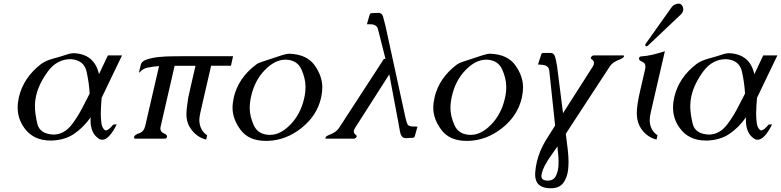

<svg xmlns="http://www.w3.org/2000/svg" viewBox="-20 -762 4291 1055"><path d="M386.7 -469.7Q499 -464.4 523.9 -354.5Q536.1 -380.4 548.3 -406Q560.5 -431.6 572.8 -457.5H650.4L538.6 -224.6Q537.1 -210.4 535.4 -182.1Q533.7 -153.8 533.7 -138.2Q533.7 -115.7 536.9 -88.1Q540 -60.5 554.7 -48.3Q558.1 -45.4 561.5 -45.4Q576.2 -45.4 602.5 -77.6L621.6 -78.6Q579.1 5.9 542 5.9Q530.3 5.9 520 -2Q477.5 -31.7 477.5 -101.1Q477.5 -108.9 478 -117.2Q437.5 -60.5 386.2 -25.9Q335.4 7.8 264.6 10.3H257.8Q163.6 10.3 113.8 -58.6Q77.1 -108.9 77.1 -171.4Q77.1 -198.7 84 -228.5Q108.9 -335.4 205.1 -409.7Q231.4 -429.2 272.7 -440.2Q314 -451.2 344.2 -461.4Q367.7 -469.7 386.7 -469.7ZM472.7 -247.6Q469.7 -305.2 455.8 -368.4Q441.9 -431.6 369.6 -437Q292.5 -437 242.9 -369.1Q193.4 -301.3 178.7 -236.8Q171.9 -207.5 171.9 -176.3Q171.9 -139.6 184.8 -83Q197.8 -26.4 272.9 -22.5Q333.5 -22.5 376.5 -80.1Q406.2 -120.1 428.5 -162.1Q450.7 -204.1 472.7 -247.6Z M863.3 -69.3Q861.3 -62 861.3 -55.7Q861.3 -36.6 880.6 -29.1Q899.9 -21.5 897.5 -9.8Q895 0 884.8 0H724.1Q716.3 0 716.3 -6.3Q716.3 -7.8 716.8 -9.8Q719.7 -21.5 745.1 -30Q770.5 -38.6 777.8 -69.3L854 -398.9Q817.9 -396 792 -390.6Q762.7 -384.3 747.6 -364.3H743.7L753.9 -407.2Q758.3 -426.3 788.3 -435.8Q818.4 -445.3 855.5 -449Q892.6 -452.6 927.2 -452.6Q961.9 -452.6 976.1 -453.1H1260.7L1249 -400.9H1140.1L1099.1 -223.1Q1085.9 -166 1080.6 -141.4Q1075.2 -116.7 1075.2 -102.5Q1075.2 -98.6 1075.7 -94.7Q1079.1 -45.4 1118.2 -18.6L1112.8 4.9Q1062 -7.3 1029.8 -52.7Q1008.8 -80.6 1004.9 -118.2Q1004.4 -124 1004.4 -132.3Q1004.4 -164.1 1014.6 -226.6Q1016.1 -234.4 1032.2 -305.2L1054.2 -400.4H939.5Z M1744.1 -224.1Q1721.7 -126.5 1636.5 -58.6Q1551.3 9.3 1449.2 12.2H1441.4Q1347.7 12.2 1302.7 -47.6Q1257.8 -107.4 1257.8 -169.9Q1257.8 -196.3 1264.6 -225.6V-227.1Q1290 -334 1386.7 -406.7Q1397.9 -415.5 1417.7 -421.9Q1437.5 -428.2 1468.8 -438.7Q1500 -449.2 1527.3 -458Q1554.7 -466.8 1570.3 -466.8H1571.8Q1666 -462.9 1708.5 -403.6Q1751 -344.2 1751 -281.7Q1751 -255.4 1744.6 -227.1ZM1547.9 -434.1Q1490.7 -434.1 1435.3 -377.2Q1379.9 -320.3 1360.4 -234.9Q1352.1 -199.7 1352.1 -168.5Q1352.1 -123.5 1374.5 -73.7Q1397 -23.9 1457.5 -21H1464.4Q1521 -21 1575.9 -77.6Q1630.9 -134.3 1650.9 -219.7Q1658.7 -252.9 1658.7 -282.2Q1658.7 -284.2 1658.7 -285.6Q1658.7 -330.6 1636.2 -380.6Q1613.8 -430.7 1553.7 -434.1Z M2250.5 -66.9 2273.9 -66.4 2259.3 -13.7Q2257.3 -5.9 2248.5 -4.9L2211.4 -2.9H2209.5Q2184.1 -2.9 2177.7 -40Q2170.9 -78.1 2167 -99.1L2119.1 -353.5L1930.7 -58.6Q1926.3 -51.8 1924.8 -45.9Q1923.8 -42 1924.3 -38.1Q1925.8 -26.9 1934.6 -21.5Q1940.9 -17.1 1939.9 -12.2Q1939.5 -10.3 1938.5 -8.8Q1932.6 0 1924.3 0H1772.5Q1767.6 0 1767.6 -2.9Q1767.6 -4.9 1770 -8.8Q1773.9 -15.1 1787.6 -20.3Q1801.3 -25.4 1814.9 -33.2Q1833 -43.5 1844.2 -61L2077.6 -419.9Q2086.4 -434.6 2087.9 -436.5Q2090.3 -439 2098.1 -439L2057.1 -601.1Q2049.8 -627.4 2019.5 -628.4L1996.1 -628.9L2011.2 -681.6L2011.7 -683.1Q2013.2 -688.5 2022 -689.9L2059.1 -691.4H2060.1Q2078.1 -691.4 2084.5 -671.9Q2090.3 -651.4 2097.7 -621.1L2208.5 -112.8Q2213.4 -92.8 2218.8 -79.8Q2224.1 -66.9 2250.5 -66.9Z M2847.2 -224.1Q2824.7 -126.5 2739.5 -58.6Q2654.3 9.3 2552.2 12.2H2544.4Q2450.7 12.2 2405.8 -47.6Q2360.8 -107.4 2360.8 -169.9Q2360.8 -196.3 2367.7 -225.6V-227.1Q2393.1 -334 2489.7 -406.7Q2501 -415.5 2520.8 -421.9Q2540.5 -428.2 2571.8 -438.7Q2603 -449.2 2630.4 -458Q2657.7 -466.8 2673.3 -466.8H2674.8Q2769 -462.9 2811.5 -403.6Q2854 -344.2 2854 -281.7Q2854 -255.4 2847.7 -227.1ZM2650.9 -434.1Q2593.8 -434.1 2538.3 -377.2Q2482.9 -320.3 2463.4 -234.9Q2455.1 -199.7 2455.1 -168.5Q2455.1 -123.5 2477.5 -73.7Q2500 -23.9 2560.5 -21H2567.4Q2624 -21 2679 -77.6Q2733.9 -134.3 2753.9 -219.7Q2761.7 -252.9 2761.7 -282.2Q2761.7 -284.2 2761.7 -285.6Q2761.7 -330.6 2739.3 -380.6Q2716.8 -430.7 2656.7 -434.1Z M3005.9 272.5Q2920.4 272.5 2920.4 196.3Q2920.4 188.5 2921.4 179.7Q2923.8 153.3 2929.7 128.4Q2944.3 65.9 2977.5 11.7Q3003.9 -31.2 3030.3 -72.3L2998 -375Q2994.6 -402.3 2960.4 -405.8L2936 -407.7L2954.1 -462.9Q2956.1 -471.2 2966.3 -471.2H3004.9Q3023.9 -471.2 3030.3 -449.2Q3036.1 -429.2 3041.5 -394.5L3073.7 -140.1L3237.3 -396.5Q3241.2 -402.3 3243.2 -409.7Q3244.1 -414.1 3243.7 -418.5Q3241.7 -430.2 3232.4 -435.1Q3225.6 -439.5 3226.6 -444.8Q3226.6 -445.8 3228.5 -448.7Q3233.9 -457.5 3243.7 -457.5H3403.3Q3408.7 -457.5 3409.2 -454.1Q3409.2 -452.1 3406.7 -448.7Q3402.3 -442.4 3387.7 -436Q3372.6 -430.7 3359.4 -422.9Q3340.3 -412.6 3328.6 -393.6L3088.9 -26.9Q3095.7 21.5 3099.9 61.5Q3104 101.6 3104 126.5Q3104 149.9 3101.6 171.4Q3100.1 181.6 3098.1 191.4Q3090.8 222.2 3074.7 243.7Q3052.7 272.5 3005.9 272.5ZM2987.8 230.5H2989.3Q3021.5 230.5 3034.2 205.1Q3041.5 190.9 3044.9 175.3Q3048.3 161.1 3048.8 146Q3049.3 135.3 3049.3 125Q3049.3 103 3046.4 78.9Q3043.5 54.7 3043.5 44.4Q3043.5 43 3043.5 42Q3034.7 55.7 3012 86.7Q2989.3 117.7 2973.1 148.9Q2961.9 170.4 2957.5 188.5Q2955.1 198.7 2955.1 206.5Q2955.1 229.5 2987.8 230.5Z M3539.6 -510.7Q3537.6 -509.3 3537.1 -508.8Q3528.3 -504.9 3525.9 -511.7Q3524.9 -515.1 3526.4 -519.5L3668.9 -720.2Q3675.8 -731 3686 -735.8Q3699.2 -742.2 3708.5 -742.2Q3725.6 -742.2 3732.4 -722.7Q3734.4 -716.3 3734.4 -710.4Q3734.4 -706.5 3733.4 -703.1Q3731 -691.9 3720.7 -682.1ZM3557.1 -150.4Q3549.8 -119.1 3549.8 -100.6Q3549.8 -97.2 3550.3 -94.7Q3553.7 -44.9 3592.8 -18.6L3587.4 4.9Q3537.6 -7.3 3504.4 -52.7Q3481.4 -85 3479.5 -130.4Q3479.5 -134.8 3479 -139.2Q3479 -184.6 3499 -270L3524.9 -382.3Q3526.9 -390.1 3526.4 -396.5Q3526.4 -415.5 3510.3 -421.9Q3488.8 -430.7 3491.2 -441.9Q3493.7 -452.1 3503.4 -452.1Q3535.2 -454.1 3567.4 -461.9Q3600.1 -469.7 3633.3 -480.5Z M3987.8 -469.7Q4100.1 -464.4 4125 -354.5Q4137.2 -380.4 4149.4 -406Q4161.6 -431.6 4173.8 -457.5H4251.5L4139.6 -224.6Q4138.2 -210.4 4136.5 -182.1Q4134.8 -153.8 4134.8 -138.2Q4134.8 -115.7 4137.9 -88.1Q4141.1 -60.5 4155.8 -48.3Q4159.2 -45.4 4162.6 -45.4Q4177.2 -45.4 4203.6 -77.6L4222.7 -78.6Q4180.2 5.9 4143.1 5.9Q4131.3 5.9 4121.1 -2Q4078.6 -31.7 4078.6 -101.1Q4078.6 -108.9 4079.1 -117.2Q4038.6 -60.5 3987.3 -25.9Q3936.5 7.8 3865.7 10.3H3858.9Q3764.6 10.3 3714.8 -58.6Q3678.2 -108.9 3678.2 -171.4Q3678.2 -198.7 3685.1 -228.5Q3710 -335.4 3806.2 -409.7Q3832.5 -429.2 3873.8 -440.2Q3915 -451.2 3945.3 -461.4Q3968.8 -469.7 3987.8 -469.7ZM4073.7 -247.6Q4070.8 -305.2 4056.9 -368.4Q4043 -431.6 3970.7 -437Q3893.6 -437 3844 -369.1Q3794.4 -301.3 3779.8 -236.8Q3772.9 -207.5 3772.9 -176.3Q3772.9 -139.6 3785.9 -83Q3798.8 -26.4 3874 -22.5Q3934.6 -22.5 3977.5 -80.1Q4007.3 -120.1 4029.5 -162.1Q4051.8 -204.1 4073.7 -247.6Z"/></svg>

Font: Caudex
Style: Italic
Weight: 400
Italic angle: -13°
Version: Version 1.04